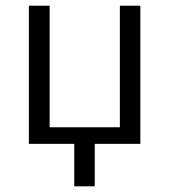

<svg xmlns="http://www.w3.org/2000/svg" viewBox="-20 -508 598 678"><path d="M314.5 149.9H242.2V0H82V-487.8H155.3V-58.6H403.3V-487.8H475.6V0H314.5Z"/></svg>

Font: Acari Sans
Style: Regular
Weight: 400
Designer: Alfredo Marco Pradil and Stefan Peev
Foundry: Hanken Design Co.
Version: Version 1.045;February 4, 2021;FontCreator 13.0.0.2655 64-bi